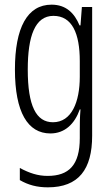

<svg xmlns="http://www.w3.org/2000/svg" viewBox="-20 -562 482 823"><path d="M201 -542C97 -542 44 -443 44 -264C44 -81 99 10 196 10C258 10 300 -31 322 -93H325C322 -57 322 -28 322 -2V30C322 146 275 192 184 192C142 192 106 180 65 158V210C101 231 139 241 185 241C317 241 375 164 375 20V-532H331L325 -453H321C299 -506 263 -542 201 -542ZM209 -494C289 -494 322 -419 322 -300V-233C322 -125 287 -38 207 -38C135 -38 99 -108 99 -264C99 -407 130 -494 209 -494Z"/></svg>

Font: Noto Sans Gurmukhi UI ExtraCondensed Light
Style: Regular
Weight: 300
Width: 2
Designer: Jelle Bosma - Monotype Design Team
Foundry: Monotype Imaging Inc.
Version: Version 2.004